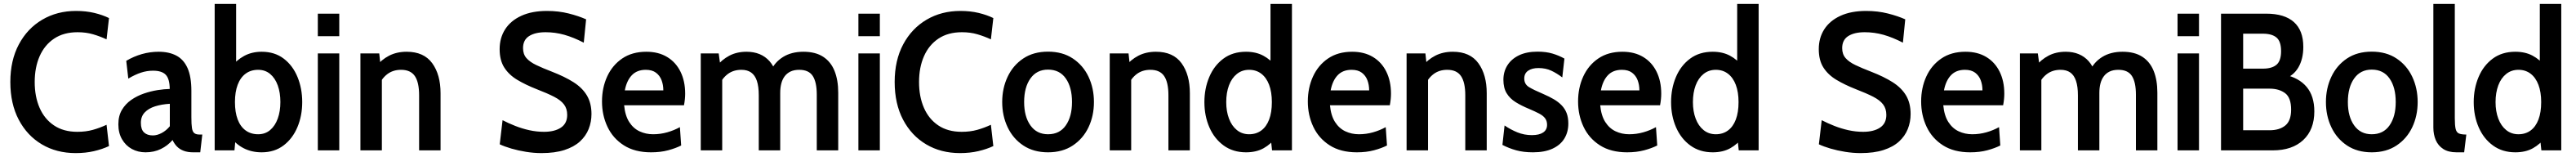

<svg xmlns="http://www.w3.org/2000/svg" viewBox="-20 -770 13211 804"><path d="M368 14Q270 14 194.5 -30.8Q119 -75.5 76 -157.2Q33 -239 33 -350Q33 -461 76.8 -542.8Q120.5 -624.5 196.8 -669.2Q273 -714 370 -714Q421 -714 463.8 -703.8Q506.5 -693.5 539 -677.5L526.5 -568.5Q493 -584 457 -594.5Q421 -605 378 -605Q306.5 -605 257.5 -572.2Q208.5 -539.5 183.2 -482Q158 -424.5 158 -350Q158 -275.5 183 -218Q208 -160.5 256.8 -127.8Q305.5 -95 376.5 -95Q420.5 -95 456.2 -105Q492 -115 526.5 -131L539 -22Q505 -6 462 4Q419 14 368 14Z M726.5 10Q687.5 10 656 -7.2Q624.5 -24.5 605.8 -56.8Q587 -89 587 -133.5Q587 -176.5 605.2 -207.2Q623.5 -238 653.2 -258.5Q683 -279 718 -291Q753 -303 788 -308.5Q823 -314 850.5 -314.5Q850 -366.5 830 -387.2Q810 -408 765 -408Q733.5 -408 703.5 -398.2Q673.5 -388.5 638 -367.5L627.5 -458.5Q665.5 -481 707.5 -493Q749.5 -505 793.5 -505Q847 -505 884.5 -485.2Q922 -465.5 941.8 -421.5Q961.5 -377.5 961.5 -304.5V-169.5Q961.5 -133 964.5 -114Q967.5 -95 976.8 -88Q986 -81 1004 -81H1017.5L1007 10H971Q942.5 10 922 2.2Q901.5 -5.5 887.8 -19.5Q874 -33.5 865 -53Q840 -24 805 -7Q770 10 726.5 10ZM764 -76.5Q786 -76.5 809.5 -89Q833 -101.5 851 -123.5V-238.5Q809 -236 775.5 -225.5Q742 -215 722.2 -194.2Q702.5 -173.5 702.5 -141Q702.5 -107 718.8 -91.8Q735 -76.5 764 -76.5Z M1322 10Q1270.5 10 1229.2 -11.2Q1188 -32.5 1161 -71L1191 -92L1182.5 0H1081V-750H1191V-408.5L1165 -426Q1192.5 -462 1232 -483.5Q1271.5 -505 1322 -505Q1389 -505 1435.5 -469.5Q1482 -434 1506 -375.2Q1530 -316.5 1530 -247.5Q1530 -177 1505.2 -118.5Q1480.5 -60 1434 -25Q1387.5 10 1322 10ZM1304 -82.5Q1340 -82.5 1365.5 -104Q1391 -125.5 1404.5 -162.8Q1418 -200 1418 -247.5Q1418 -295.5 1404.5 -332.8Q1391 -370 1365.5 -391.2Q1340 -412.5 1304 -412.5Q1266.5 -412.5 1239.8 -392.8Q1213 -373 1199 -336Q1185 -299 1185 -247.5Q1185 -195 1199 -158.2Q1213 -121.5 1239.8 -102Q1266.5 -82.5 1304 -82.5Z M1610 0V-496.5H1720V0ZM1610 -584.5V-700H1720V-584.5Z M1828.5 0V-496.5H1925L1934 -413L1906.5 -427.5Q1936 -464.5 1975.5 -484.8Q2015 -505 2065.5 -505Q2154 -505 2196.8 -446.2Q2239.5 -387.5 2239.5 -292.5V0H2129.5V-282Q2129.5 -348 2107.8 -380.2Q2086 -412.5 2037 -412.5Q1996 -412.5 1967 -390.8Q1938 -369 1921 -330L1938.5 -393.5V0Z M2757 14Q2718 14 2677.8 7.5Q2637.5 1 2602.5 -9.2Q2567.5 -19.5 2543 -31L2557.5 -154.5Q2588.5 -138.5 2623 -125Q2657.5 -111.5 2694.8 -103.2Q2732 -95 2770 -95Q2824.5 -95 2856.8 -116.5Q2889 -138 2889 -181.5Q2889 -213.5 2872.5 -235.2Q2856 -257 2821.2 -274.8Q2786.5 -292.5 2732 -313.5Q2676 -335.5 2633.2 -361Q2590.5 -386.5 2566.5 -423.8Q2542.5 -461 2542.5 -518.5Q2542.5 -576 2570.8 -620Q2599 -664 2653.5 -689Q2708 -714 2785.5 -714Q2845 -714 2896.5 -701Q2948 -688 2986 -671L2974 -551.5Q2921.5 -578.5 2874.5 -591.8Q2827.5 -605 2778 -605Q2724.5 -605 2693.5 -585.2Q2662.5 -565.5 2662.5 -523.5Q2662.5 -492.5 2680 -472.5Q2697.5 -452.5 2730.5 -436.8Q2763.5 -421 2810.5 -403Q2876.5 -377.5 2921.8 -348.8Q2967 -320 2990.2 -280.8Q3013.5 -241.5 3013.5 -186Q3013.5 -145.5 2999 -109.2Q2984.5 -73 2954 -45.2Q2923.5 -17.5 2874.8 -1.8Q2826 14 2757 14Z M3319 10Q3235.5 10 3179.5 -25.8Q3123.5 -61.5 3095.5 -120.8Q3067.5 -180 3067.5 -250.5Q3067.5 -320.5 3094 -378.2Q3120.5 -436 3171.2 -470.5Q3222 -505 3295 -505Q3357 -505 3401.5 -478.2Q3446 -451.5 3470 -403Q3494 -354.5 3494 -290.5Q3494 -276.5 3492.5 -261.8Q3491 -247 3488 -231H3181Q3186 -178 3207 -145.2Q3228 -112.5 3260 -97.5Q3292 -82.5 3329.5 -82.5Q3367 -82.5 3402.2 -92.5Q3437.5 -102.5 3467 -119L3473.5 -25Q3446 -11 3407 -0.5Q3368 10 3319 10ZM3184.5 -307H3382Q3382 -335.5 3373 -359.2Q3364 -383 3344.2 -397.8Q3324.5 -412.5 3292 -412.5Q3247 -412.5 3220.5 -384.8Q3194 -357 3184.5 -307Z M3574 0V-496.5H3666L3676.5 -419.5L3653.5 -429Q3682 -464.5 3720.5 -484.8Q3759 -505 3809 -505Q3846 -505 3875.8 -492.8Q3905.5 -480.5 3926.8 -456.5Q3948 -432.5 3960 -397L3932.5 -406Q3953.5 -452 3996.5 -478.5Q4039.5 -505 4100.5 -505Q4162 -505 4201.5 -479.5Q4241 -454 4260 -407Q4279 -360 4279 -295.5V0H4169V-285.5Q4169 -349 4148.5 -380.8Q4128 -412.5 4079 -412.5Q4053 -412.5 4034.5 -403.8Q4016 -395 4004.2 -379.2Q3992.5 -363.5 3987 -342Q3981.5 -320.5 3981.5 -294.5V0H3871.5V-282Q3871.5 -327 3861.8 -356Q3852 -385 3832.2 -398.8Q3812.5 -412.5 3782.5 -412.5Q3741.5 -412.5 3712.5 -390.8Q3683.5 -369 3666.5 -330L3684 -394.5V0Z M4382.5 0V-496.5H4492.5V0ZM4382.5 -584.5V-700H4492.5V-584.5Z M4903.5 14Q4805.5 14 4730 -30.8Q4654.5 -75.5 4611.5 -157.2Q4568.5 -239 4568.5 -350Q4568.5 -461 4612.2 -542.8Q4656 -624.5 4732.2 -669.2Q4808.5 -714 4905.5 -714Q4956.5 -714 4999.2 -703.8Q5042 -693.5 5074.5 -677.5L5062 -568.5Q5028.5 -584 4992.5 -594.5Q4956.5 -605 4913.5 -605Q4842 -605 4793 -572.2Q4744 -539.5 4718.8 -482Q4693.5 -424.5 4693.5 -350Q4693.5 -275.5 4718.5 -218Q4743.5 -160.5 4792.2 -127.8Q4841 -95 4912 -95Q4956 -95 4991.8 -105Q5027.5 -115 5062 -131L5074.5 -22Q5040.5 -6 4997.5 4Q4954.5 14 4903.5 14Z M5355 10Q5281 10 5228.2 -25Q5175.5 -60 5147.8 -118.5Q5120 -177 5120 -247.5Q5120 -318 5147.8 -376.8Q5175.5 -435.5 5228 -470.5Q5280.5 -505.5 5355 -505.5Q5429.5 -505.5 5482.2 -470.5Q5535 -435.5 5562.8 -376.8Q5590.5 -318 5590.5 -247.5Q5590.5 -177 5562.8 -118.5Q5535 -60 5482.2 -25Q5429.5 10 5355 10ZM5355 -82.5Q5414.5 -82.5 5446.2 -127.8Q5478 -173 5478 -247.5Q5478 -323 5446.2 -368.2Q5414.5 -413.5 5355 -413.5Q5297 -413.5 5264.8 -368.2Q5232.5 -323 5232.5 -247.5Q5232.5 -173 5264.8 -127.8Q5297 -82.5 5355 -82.5Z M5671.5 0V-496.5H5768L5777 -413L5749.5 -427.5Q5779 -464.5 5818.5 -484.8Q5858 -505 5908.5 -505Q5997 -505 6039.8 -446.2Q6082.5 -387.5 6082.5 -292.5V0H5972.5V-282Q5972.5 -348 5950.8 -380.2Q5929 -412.5 5880 -412.5Q5839 -412.5 5810 -390.8Q5781 -369 5764 -330L5781.5 -393.5V0Z M6370.5 10Q6304 10 6256 -24.8Q6208 -59.5 6182.5 -118Q6157 -176.5 6157 -247Q6157 -316.5 6181.8 -375.2Q6206.5 -434 6254.2 -469.5Q6302 -505 6370.5 -505Q6421 -505 6458.8 -485Q6496.5 -465 6523 -430L6496 -409V-750H6606V0H6504L6494 -92L6527 -70Q6498.5 -32 6460.8 -11Q6423 10 6370.5 10ZM6386.5 -82.5Q6422.5 -82.5 6448.8 -101.8Q6475 -121 6489 -157.8Q6503 -194.5 6503 -247Q6503 -298.5 6489 -335.5Q6475 -372.5 6448.8 -392.5Q6422.5 -412.5 6386.5 -412.5Q6350 -412.5 6323.5 -391.2Q6297 -370 6283 -332.8Q6269 -295.5 6269 -247Q6269 -200 6283 -162.8Q6297 -125.5 6323.5 -104Q6350 -82.5 6386.5 -82.5Z M6939 10Q6855.5 10 6799.5 -25.8Q6743.5 -61.5 6715.5 -120.8Q6687.5 -180 6687.5 -250.5Q6687.5 -320.5 6714 -378.2Q6740.5 -436 6791.2 -470.5Q6842 -505 6915 -505Q6977 -505 7021.5 -478.2Q7066 -451.5 7090 -403Q7114 -354.5 7114 -290.5Q7114 -276.5 7112.5 -261.8Q7111 -247 7108 -231H6801Q6806 -178 6827 -145.2Q6848 -112.5 6880 -97.5Q6912 -82.5 6949.5 -82.5Q6987 -82.5 7022.2 -92.5Q7057.5 -102.5 7087 -119L7093.5 -25Q7066 -11 7027 -0.5Q6988 10 6939 10ZM6804.5 -307H7002Q7002 -335.5 6993 -359.2Q6984 -383 6964.2 -397.8Q6944.5 -412.5 6912 -412.5Q6867 -412.5 6840.5 -384.8Q6814 -357 6804.5 -307Z M7194 0V-496.5H7290.5L7299.5 -413L7272 -427.5Q7301.5 -464.5 7341 -484.8Q7380.5 -505 7431 -505Q7519.5 -505 7562.2 -446.2Q7605 -387.5 7605 -292.5V0H7495V-282Q7495 -348 7473.2 -380.2Q7451.5 -412.5 7402.5 -412.5Q7361.5 -412.5 7332.5 -390.8Q7303.5 -369 7286.5 -330L7304 -393.5V0Z M7842.5 10Q7793 10 7755.5 -0.5Q7718 -11 7685.5 -28L7696.5 -127.5Q7727 -106.5 7762.2 -92.2Q7797.5 -78 7836.5 -78Q7874 -78 7894.2 -91.5Q7914.5 -105 7914.5 -131Q7914.5 -151 7904.2 -164.5Q7894 -178 7873.2 -188.8Q7852.5 -199.5 7822 -212.5Q7783 -228.5 7753.2 -247Q7723.5 -265.5 7707 -292.8Q7690.5 -320 7690.5 -361.5Q7690.5 -403 7711 -435.5Q7731.5 -468 7770.5 -486.8Q7809.5 -505.5 7865.5 -505.5Q7909.5 -505.5 7942.8 -495.5Q7976 -485.5 8003.5 -470L7992.5 -373.5Q7965 -394.5 7936.2 -408Q7907.5 -421.5 7870 -421.5Q7837 -421.5 7817.2 -407.8Q7797.5 -394 7797.5 -368Q7797.5 -339 7821.5 -324.2Q7845.5 -309.5 7896.5 -288Q7925.5 -275.5 7949 -261.8Q7972.5 -248 7989.2 -230.8Q8006 -213.5 8014.8 -190.8Q8023.5 -168 8023.5 -137.5Q8023.5 -93.5 8003 -60.2Q7982.5 -27 7942 -8.5Q7901.5 10 7842.5 10Z M8325 10Q8241.5 10 8185.5 -25.8Q8129.5 -61.5 8101.5 -120.8Q8073.5 -180 8073.5 -250.5Q8073.5 -320.5 8100 -378.2Q8126.5 -436 8177.2 -470.5Q8228 -505 8301 -505Q8363 -505 8407.5 -478.2Q8452 -451.5 8476 -403Q8500 -354.5 8500 -290.5Q8500 -276.5 8498.5 -261.8Q8497 -247 8494 -231H8187Q8192 -178 8213 -145.2Q8234 -112.5 8266 -97.5Q8298 -82.5 8335.5 -82.5Q8373 -82.5 8408.2 -92.5Q8443.5 -102.5 8473 -119L8479.5 -25Q8452 -11 8413 -0.5Q8374 10 8325 10ZM8190.5 -307H8388Q8388 -335.5 8379 -359.2Q8370 -383 8350.2 -397.8Q8330.5 -412.5 8298 -412.5Q8253 -412.5 8226.5 -384.8Q8200 -357 8190.5 -307Z M8764 10Q8697.5 10 8649.5 -24.8Q8601.5 -59.5 8576 -118Q8550.5 -176.5 8550.5 -247Q8550.5 -316.5 8575.2 -375.2Q8600 -434 8647.8 -469.5Q8695.5 -505 8764 -505Q8814.5 -505 8852.2 -485Q8890 -465 8916.5 -430L8889.5 -409V-750H8999.5V0H8897.5L8887.5 -92L8920.5 -70Q8892 -32 8854.2 -11Q8816.5 10 8764 10ZM8780 -82.5Q8816 -82.5 8842.2 -101.8Q8868.5 -121 8882.5 -157.8Q8896.5 -194.5 8896.5 -247Q8896.5 -298.5 8882.5 -335.5Q8868.5 -372.5 8842.2 -392.5Q8816 -412.5 8780 -412.5Q8743.5 -412.5 8717 -391.2Q8690.5 -370 8676.5 -332.8Q8662.5 -295.5 8662.5 -247Q8662.5 -200 8676.5 -162.8Q8690.5 -125.5 8717 -104Q8743.5 -82.5 8780 -82.5Z M9522.5 14Q9483.5 14 9443.2 7.5Q9403 1 9368 -9.2Q9333 -19.5 9308.5 -31L9323 -154.5Q9354 -138.5 9388.5 -125Q9423 -111.5 9460.2 -103.2Q9497.5 -95 9535.5 -95Q9590 -95 9622.2 -116.5Q9654.5 -138 9654.5 -181.5Q9654.5 -213.5 9638 -235.2Q9621.5 -257 9586.8 -274.8Q9552 -292.5 9497.5 -313.5Q9441.5 -335.5 9398.8 -361Q9356 -386.5 9332 -423.8Q9308 -461 9308 -518.5Q9308 -576 9336.2 -620Q9364.5 -664 9419 -689Q9473.5 -714 9551 -714Q9610.5 -714 9662 -701Q9713.5 -688 9751.5 -671L9739.5 -551.5Q9687 -578.5 9640 -591.8Q9593 -605 9543.5 -605Q9490 -605 9459 -585.2Q9428 -565.5 9428 -523.5Q9428 -492.5 9445.5 -472.5Q9463 -452.5 9496 -436.8Q9529 -421 9576 -403Q9642 -377.5 9687.2 -348.8Q9732.5 -320 9755.8 -280.8Q9779 -241.5 9779 -186Q9779 -145.5 9764.5 -109.2Q9750 -73 9719.5 -45.2Q9689 -17.5 9640.2 -1.8Q9591.5 14 9522.5 14Z M10084.5 10Q10001 10 9945 -25.8Q9889 -61.5 9861 -120.8Q9833 -180 9833 -250.5Q9833 -320.5 9859.5 -378.2Q9886 -436 9936.8 -470.5Q9987.5 -505 10060.5 -505Q10122.5 -505 10167 -478.2Q10211.5 -451.5 10235.5 -403Q10259.5 -354.5 10259.5 -290.5Q10259.5 -276.5 10258 -261.8Q10256.5 -247 10253.5 -231H9946.5Q9951.5 -178 9972.5 -145.2Q9993.5 -112.5 10025.5 -97.5Q10057.5 -82.5 10095 -82.5Q10132.5 -82.5 10167.8 -92.5Q10203 -102.5 10232.5 -119L10239 -25Q10211.5 -11 10172.5 -0.5Q10133.5 10 10084.5 10ZM9950 -307H10147.5Q10147.5 -335.5 10138.5 -359.2Q10129.5 -383 10109.8 -397.8Q10090 -412.5 10057.5 -412.5Q10012.5 -412.5 9986 -384.8Q9959.5 -357 9950 -307Z M10339.5 0V-496.5H10431.5L10442 -419.5L10419 -429Q10447.5 -464.5 10486 -484.8Q10524.5 -505 10574.5 -505Q10611.5 -505 10641.2 -492.8Q10671 -480.5 10692.2 -456.5Q10713.5 -432.5 10725.5 -397L10698 -406Q10719 -452 10762 -478.5Q10805 -505 10866 -505Q10927.5 -505 10967 -479.5Q11006.5 -454 11025.5 -407Q11044.5 -360 11044.5 -295.5V0H10934.5V-285.5Q10934.5 -349 10914 -380.8Q10893.5 -412.5 10844.5 -412.5Q10818.5 -412.5 10800 -403.8Q10781.5 -395 10769.8 -379.2Q10758 -363.5 10752.5 -342Q10747 -320.5 10747 -294.5V0H10637V-282Q10637 -327 10627.2 -356Q10617.5 -385 10597.8 -398.8Q10578 -412.5 10548 -412.5Q10507 -412.5 10478 -390.8Q10449 -369 10432 -330L10449.5 -394.5V0Z M11148 0V-496.5H11258V0ZM11148 -584.5V-700H11258V-584.5Z M11371 0V-700H11603Q11696.5 -700 11744.8 -657Q11793 -614 11793 -530Q11793 -468.5 11768 -425.2Q11743 -382 11693 -364.5L11695.5 -388Q11770.5 -372 11810 -325Q11849.5 -278 11849.5 -199.5Q11849.5 -106 11792.8 -53Q11736 0 11636.5 0ZM11484.5 -103H11620.5Q11670.5 -103 11700.5 -127.2Q11730.5 -151.5 11730.5 -208.5Q11730.5 -270 11699.5 -293Q11668.5 -316 11620.5 -316H11484.5ZM11484.5 -418.5H11585.5Q11632 -418.5 11655.5 -438.5Q11679 -458.5 11679 -508Q11679 -558 11655.5 -577.8Q11632 -597.5 11585.5 -597.5H11484.5Z M12144 10Q12070 10 12017.2 -25Q11964.5 -60 11936.8 -118.5Q11909 -177 11909 -247.5Q11909 -318 11936.8 -376.8Q11964.5 -435.5 12017 -470.5Q12069.5 -505.5 12144 -505.5Q12218.5 -505.5 12271.2 -470.5Q12324 -435.5 12351.8 -376.8Q12379.5 -318 12379.5 -247.5Q12379.5 -177 12351.8 -118.5Q12324 -60 12271.2 -25Q12218.5 10 12144 10ZM12144 -82.5Q12203.5 -82.5 12235.2 -127.8Q12267 -173 12267 -247.5Q12267 -323 12235.2 -368.2Q12203.5 -413.5 12144 -413.5Q12086 -413.5 12053.8 -368.2Q12021.5 -323 12021.5 -247.5Q12021.5 -173 12053.8 -127.8Q12086 -82.5 12144 -82.5Z M12579 10Q12537 10 12510.8 -7Q12484.5 -24 12472.2 -52.8Q12460 -81.5 12460 -116.5V-750H12570V-164.5Q12570 -128 12574.2 -110Q12578.5 -92 12591.2 -86.5Q12604 -81 12629 -81L12618 10Z M12880.5 10Q12814 10 12766 -24.8Q12718 -59.5 12692.5 -118Q12667 -176.5 12667 -247Q12667 -316.5 12691.8 -375.2Q12716.5 -434 12764.2 -469.5Q12812 -505 12880.5 -505Q12931 -505 12968.8 -485Q13006.5 -465 13033 -430L13006 -409V-750H13116V0H13014L13004 -92L13037 -70Q13008.5 -32 12970.8 -11Q12933 10 12880.5 10ZM12896.5 -82.5Q12932.5 -82.5 12958.8 -101.8Q12985 -121 12999 -157.8Q13013 -194.5 13013 -247Q13013 -298.5 12999 -335.5Q12985 -372.5 12958.8 -392.5Q12932.5 -412.5 12896.5 -412.5Q12860 -412.5 12833.5 -391.2Q12807 -370 12793 -332.8Q12779 -295.5 12779 -247Q12779 -200 12793 -162.8Q12807 -125.5 12833.5 -104Q12860 -82.5 12896.5 -82.5Z"/></svg>

Font: Cabin SemiCondensed SemiBold
Style: Regular
Weight: 600
Width: 4
Designer: Pablo Impallari
Foundry: Pablo Impallari. http://www.impallari.com Igino Marini. http://www.ikern.com
Version: Version 3.001